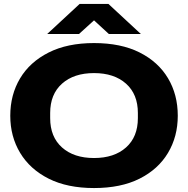

<svg xmlns="http://www.w3.org/2000/svg" viewBox="-20 -940 952 972"><path d="M456 12Q321 12 226.5 -35.5Q132 -83 82 -166Q32 -249 32 -354Q32 -460 81.5 -543Q131 -626 226 -674Q321 -722 456 -722Q592 -722 686.5 -674.5Q781 -627 830.5 -544Q880 -461 880 -354Q880 -249 830.5 -166Q781 -83 686.5 -35.5Q592 12 456 12ZM456 -140Q558 -140 618 -193.5Q678 -247 678 -342V-368Q678 -463 618 -516.5Q558 -570 456 -570Q354 -570 294 -516.5Q234 -463 234 -368V-342Q234 -247 294 -193.5Q354 -140 456 -140ZM219 -768 383 -920H529L693 -768H531L456 -837L380 -768Z"/></svg>

Font: Special Gothic Extended Bold
Style: Regular
Weight: 700
Width: 7
Designer: Alistair McCready
Foundry: Monolith
Version: Version 1.000; ttfautohint (v1.8.4.7-5d5b)